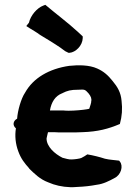

<svg xmlns="http://www.w3.org/2000/svg" viewBox="-20 -763 573 796"><path d="M46 -231C41 -200 44 -167 56 -135C67 -105 82 -86 101 -65V-64C123 -43 145 -20 180 -7C207 5 238 12 271 13H284C291 13 295 12 300 12C328 11 355 8 381 3C408 0 433 -13 455 -25C482 -38 492 -75 477 -93L474 -97C453 -100 436 -100 415 -105C394 -112 366 -119 342 -123C333 -117 329 -114 317 -108C310 -105 288 -102 277 -102H276C268 -101 249 -106 239 -109C207 -125 173 -155 173 -189C174 -196 177 -205 179 -215H205C215 -214 229 -214 242 -214H272C286 -214 303 -214 321 -215C386 -217 430 -229 477 -249C486 -282 488 -311 484 -345C481 -380 467 -403 447 -427C428 -451 410 -467 383 -479C350 -494 305 -494 267 -490C184 -478 118 -440 84 -379C67 -354 53 -303 51 -271C34 -262 31 -243 46 -231ZM89 -655 103 -646C116 -638 128 -631 140 -623V-622C165 -607 208 -581 231 -565L250 -551L264 -544H268C294 -546 322 -574 323 -605V-612L306 -628C263 -668 209 -708 168 -743L160 -740C133 -730 107 -699 100 -669ZM187 -305C193 -340 209 -365 237 -376H238L239 -377C259 -387 273 -391 304 -391H305C333 -393 333 -391 347 -376C357 -364 361 -353 358 -342V-339C358 -337 354 -323 350 -312L340 -310C323 -307 289 -304 266 -304C258 -304 251 -304 243 -305Z"/></svg>

Font: Hussar Pisanka
Style: Bd
Weight: 700
Designer: Robert Jablonski
Foundry: Cannot Into Space Fonts
Version: Version 1.070